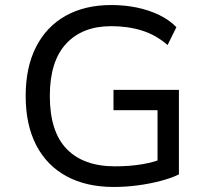

<svg xmlns="http://www.w3.org/2000/svg" viewBox="-20 -734 833 763"><path d="M432 9Q323 9 244.5 -33.5Q166 -76 124 -157Q82 -238 82 -353Q82 -466 123 -547Q164 -628 240.5 -671Q317 -714 422 -714Q476 -714 524 -704Q572 -694 612.5 -674.5Q653 -655 681 -626L646 -555Q600 -595 544.5 -612.5Q489 -630 422 -630Q307 -630 242.5 -560Q178 -490 178 -353Q178 -211 245 -142Q312 -73 437 -73Q496 -73 546 -81.5Q596 -90 635 -107L606 -53V-296H431V-377H691V-41Q663 -27 620 -15.5Q577 -4 528.5 2.5Q480 9 432 9Z"/></svg>

Font: Nunito Sans 6pt
Style: Regular
Weight: 400
Version: Version 3.101;gftools[0.9.27]